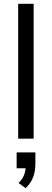

<svg xmlns="http://www.w3.org/2000/svg" viewBox="-20 -725 272 1004"><path d="M75 0V-705H156V0ZM165 72V130Q165 170 153.5 201Q142 232 114 259L77 232Q96 213 104 194.5Q112 176 114 155H67V72Z"/></svg>

Font: wassup Sans
Style: Regular
Weight: 400
Version: Version 2.001